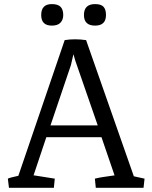

<svg xmlns="http://www.w3.org/2000/svg" viewBox="-20 -899 727 919"><path d="M435.1 -776.4Q381.8 -776.4 381.8 -827.1Q381.8 -879.4 435.1 -879.4Q463.9 -879.4 475.6 -866.5Q487.3 -853.5 487.3 -827.1Q487.3 -776.4 435.1 -776.4ZM228 -776.4Q177.2 -776.4 177.2 -827.1Q177.2 -879.4 228 -879.4Q257.3 -879.4 270 -866.2Q282.7 -853 282.7 -827.1Q282.7 -804.7 269.5 -790.5Q256.3 -776.4 228 -776.4ZM22.9 0 17.6 -43.9Q26.9 -48.8 67.9 -57.6L289.6 -707Q337.4 -714.8 392.1 -707L620.6 -55.2L671.9 -43.9L667 0H438.5L434.1 -43.9Q460.4 -50.8 528.3 -59.6L465.8 -242.2H201.7L140.6 -59.6H143.1L242.2 -43.9L237.8 0ZM221.7 -298.8H447.8L340.3 -608.9L331.5 -639.6L319.3 -586.9Z"/></svg>

Font: Fjord
Style: One
Weight: 400
Designer: Viktoriya Grabowska
Foundry: Viktoriya Grabowska
Version: Version 1.002